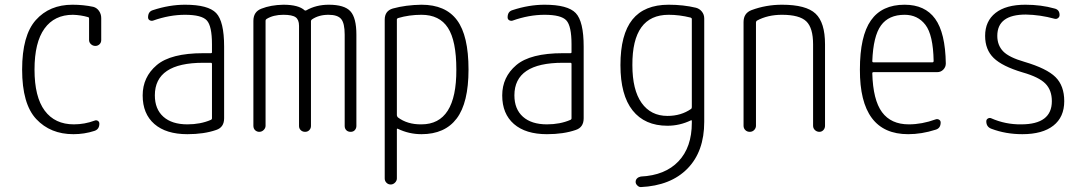

<svg xmlns="http://www.w3.org/2000/svg" viewBox="-20 -550 4540 801"><path d="M286.1 9.8Q190.4 9.8 131.3 -53.2Q72.3 -116.2 72.3 -259.8Q72.3 -402.3 129.4 -466.3Q186.5 -530.3 282.2 -530.3Q328.1 -530.3 369.1 -521.5Q383.8 -517.6 393.1 -504.4Q402.3 -491.2 402.3 -474.6V-382.8Q402.3 -372.1 395 -365.2Q387.7 -358.4 377.9 -358.4Q367.2 -358.4 359.4 -365.7Q351.6 -373 351.6 -382.8V-472.7Q351.6 -477.5 347.7 -478.5Q317.4 -487.3 284.2 -488.3Q207 -488.3 165.5 -430.7Q124 -373 124 -259.8Q124 -145.5 166.5 -88.4Q209 -31.2 288.1 -31.2Q333 -31.2 375 -46.9Q381.8 -49.8 388.2 -45.9Q394.5 -42 394.5 -34.2Q394.5 -10.7 374 -3.9Q332 9.8 286.1 9.8Z M828.1 -288.1Q626 -288.1 626 -152.3Q626 -94.7 661.6 -63Q697.3 -31.2 761.7 -31.2Q816.4 -31.2 859.4 -49.8Q864.3 -51.8 864.3 -56.6V-283.2Q864.3 -288.1 859.4 -288.1ZM761.7 9.8Q672.9 9.8 624 -32.7Q575.2 -75.2 575.2 -151.9Q575.2 -228.5 633.8 -278.3Q692.4 -328.1 828.1 -328.1H859.4Q864.3 -328.1 864.3 -332V-365.2Q864.3 -441.4 842.8 -464.8Q821.3 -488.3 752 -488.3Q686.5 -488.3 618.2 -463.9Q610.4 -461.9 604 -465.8Q597.7 -469.7 597.7 -477.5Q597.7 -502 618.2 -507.8Q686.5 -530.3 752 -530.3Q848.6 -530.3 881.8 -495.6Q915 -460.9 915 -355.5V-56.6Q915 -18.6 881.8 -7.8Q831.1 9.8 761.7 9.8Z M1061.5 0Q1051.8 0 1044.4 -6.8Q1037.1 -13.7 1037.1 -25.4V-462.9Q1037.1 -501 1070.3 -513.7Q1109.4 -529.3 1162.1 -530.3Q1225.6 -530.3 1251 -506.8Q1252.9 -504.9 1257.8 -506.8Q1298.8 -530.3 1351.6 -530.3Q1417 -530.3 1441.9 -502.9Q1466.8 -475.6 1466.8 -405.3V-24.4Q1466.8 -14.6 1460.4 -7.3Q1454.1 0 1442.9 0Q1431.6 0 1424.8 -6.8Q1418 -13.7 1418 -24.4V-405.3Q1418 -453.1 1403.3 -470.7Q1388.7 -488.3 1350.6 -488.3Q1309.6 -488.3 1281.2 -468.8Q1277.3 -465.8 1277.3 -461.9V-24.4Q1277.3 -14.6 1270.5 -7.3Q1263.7 0 1252.9 0Q1242.2 0 1234.9 -6.8Q1227.5 -13.7 1227.5 -24.4V-442.4Q1227.5 -467.8 1213.4 -478Q1199.2 -488.3 1162.1 -488.3Q1120.1 -488.3 1091.8 -470.7Q1087.9 -467.8 1087.9 -463.9V-25.4Q1087.9 -15.6 1080.1 -7.8Q1072.3 0 1061.5 0Z M1635.7 -468.8V-69.3Q1635.7 -65.4 1639.6 -60.5Q1679.7 -30.3 1738.3 -31.2Q1884.8 -31.2 1883.8 -259.8Q1883.8 -379.9 1848.6 -434.1Q1813.5 -488.3 1738.3 -488.3Q1686.5 -488.3 1640.6 -474.6Q1635.7 -472.7 1635.7 -468.8ZM1585 194.3V-467.8Q1585 -504.9 1619.1 -514.6Q1672.9 -529.3 1738.3 -530.3Q1838.9 -530.3 1886.7 -465.8Q1934.6 -401.4 1934.6 -259.8Q1934.6 -121.1 1885.3 -55.7Q1835.9 9.8 1738.3 9.8Q1686.5 9.8 1639.6 -12.7Q1635.7 -14.6 1635.7 -9.8V194.3Q1635.7 204.1 1627.9 211.9Q1620.1 219.7 1609.9 219.7Q1599.6 219.7 1592.3 212.4Q1585 205.1 1585 194.3Z M2328.1 -288.1Q2126 -288.1 2126 -152.3Q2126 -94.7 2161.6 -63Q2197.3 -31.2 2261.7 -31.2Q2316.4 -31.2 2359.4 -49.8Q2364.3 -51.8 2364.3 -56.6V-283.2Q2364.3 -288.1 2359.4 -288.1ZM2261.7 9.8Q2172.9 9.8 2124 -32.7Q2075.2 -75.2 2075.2 -151.9Q2075.2 -228.5 2133.8 -278.3Q2192.4 -328.1 2328.1 -328.1H2359.4Q2364.3 -328.1 2364.3 -332V-365.2Q2364.3 -441.4 2342.8 -464.8Q2321.3 -488.3 2252 -488.3Q2186.5 -488.3 2118.2 -463.9Q2110.4 -461.9 2104 -465.8Q2097.7 -469.7 2097.7 -477.5Q2097.7 -502 2118.2 -507.8Q2186.5 -530.3 2252 -530.3Q2348.6 -530.3 2381.8 -495.6Q2415 -460.9 2415 -355.5V-56.6Q2415 -18.6 2381.8 -7.8Q2331.1 9.8 2261.7 9.8Z M2769.5 -488.3Q2617.2 -488.3 2618.2 -278.3Q2618.2 -174.8 2656.7 -120.6Q2695.3 -66.4 2764.6 -66.4Q2821.3 -66.4 2863.3 -95.7Q2866.2 -97.7 2866.2 -103.5V-470.7Q2866.2 -474.6 2861.3 -476.6Q2814.5 -488.3 2769.5 -488.3ZM2764.6 -25.4Q2669.9 -25.4 2619.1 -89.4Q2568.4 -153.3 2568.4 -278.3Q2568.4 -406.2 2618.2 -468.3Q2668 -530.3 2769.5 -530.3Q2831.1 -530.3 2883.8 -517.6Q2898.4 -513.7 2908.2 -501.5Q2918 -489.3 2918 -472.7V-42Q2918 82 2848.1 153.3Q2778.3 224.6 2653.3 230.5Q2645.5 230.5 2638.7 223.6Q2631.8 216.8 2631.8 209Q2631.8 200.2 2637.7 194.3Q2643.6 188.5 2653.3 186.5Q2754.9 181.6 2810.5 123Q2866.2 64.5 2866.2 -38.1V-44.9Q2866.2 -49.8 2862.3 -47.9Q2815.4 -25.4 2764.6 -25.4Z M3082 -25.4V-458Q3082 -495.1 3115.2 -507.8Q3175.8 -530.3 3242.2 -530.3Q3342.8 -530.3 3382.3 -493.2Q3421.9 -456.1 3421.9 -365.2V-25.4Q3421.9 -14.6 3415 -7.3Q3408.2 0 3398.4 0Q3387.7 0 3379.9 -7.3Q3372.1 -14.6 3372.1 -25.4V-365.2Q3372.1 -433.6 3343.8 -460.9Q3315.4 -488.3 3242.2 -488.3Q3182.6 -488.3 3137.7 -463.9Q3133.8 -460.9 3133.8 -456.1V-25.4Q3133.8 -15.6 3126.5 -7.8Q3119.1 0 3107.9 0Q3096.7 0 3089.4 -7.3Q3082 -14.6 3082 -25.4Z M3753.9 -488.3Q3687.5 -488.3 3655.3 -443.8Q3623 -399.4 3619.1 -294.9Q3619.1 -290 3624 -290H3870.1Q3875 -290 3875 -295.9Q3873 -404.3 3840.8 -446.3Q3808.6 -488.3 3753.9 -488.3ZM3768.6 9.8Q3566.4 9.8 3567.4 -259.8Q3567.4 -399.4 3613.3 -464.8Q3659.2 -530.3 3753.9 -530.3Q3838.9 -530.3 3881.3 -471.7Q3923.8 -413.1 3925.8 -285.2Q3925.8 -270.5 3915.5 -259.8Q3905.3 -249 3889.6 -249H3624Q3619.1 -249 3619.1 -244.1Q3622.1 -132.8 3659.7 -82Q3697.3 -31.2 3771.5 -31.2Q3826.2 -31.2 3882.8 -51.8Q3890.6 -54.7 3897.5 -50.8Q3904.3 -46.9 3904.3 -39.1Q3904.3 -14.6 3882.8 -8.8Q3825.2 9.8 3768.6 9.8Z M4246.1 -248Q4161.1 -273.4 4125.5 -308.1Q4089.8 -342.8 4089.8 -400.4Q4089.8 -461.9 4133.3 -496.1Q4176.8 -530.3 4257.8 -530.3Q4323.2 -530.3 4378.9 -514.6Q4400.4 -509.8 4400.4 -487.3Q4400.4 -479.5 4394 -474.6Q4387.7 -469.7 4379.9 -471.7Q4319.3 -488.3 4259.8 -489.3Q4140.6 -489.3 4140.6 -400.4Q4140.6 -361.3 4165 -335.9Q4189.5 -310.5 4253.9 -292Q4346.7 -264.6 4383.3 -228.5Q4419.9 -192.4 4419.9 -127.9Q4419.9 -61.5 4374.5 -25.9Q4329.1 9.8 4245.1 9.8Q4175.8 9.8 4116.2 -12.7Q4094.7 -20.5 4094.7 -43.9Q4094.7 -51.8 4101.6 -55.7Q4108.4 -59.6 4115.2 -56.6Q4174.8 -30.3 4240.2 -31.2Q4368.2 -31.2 4368.2 -127.9Q4368.2 -173.8 4341.3 -201.2Q4314.5 -228.5 4246.1 -248Z"/></svg>

Font: Rounded-L Mgen+ 1mn light
Style: Regular
Weight: 200
Designer: [Source Han Sans]
Ryoko NISHIZUKA  (kana & ideographs); Paul D. Hunt (Latin, Greek & Cyrillic); Wenlong ZHANG  (bopomofo
Version: Version 1.059.20150602